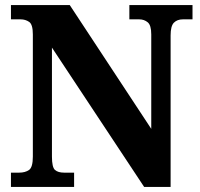

<svg xmlns="http://www.w3.org/2000/svg" viewBox="-20 -734 787 754"><path d="M23 0V-56H55Q79 -56 94 -66.5Q109 -77 109 -119V-599Q109 -638 94.5 -648Q80 -658 61 -658H23V-714H254L574 -228V-599Q574 -635 560 -646.5Q546 -658 527 -658H488V-714H736V-658H698Q676 -658 663 -645Q650 -632 650 -595V0H546L184 -547V-119Q184 -77 196 -66.5Q208 -56 232 -56H271V0Z"/></svg>

Font: Noto Serif Thai SemiCondensed ExtraBold
Style: Regular
Weight: 800
Width: 4
Designer: Monotype Design Team
Foundry: Monotype Imaging Inc.
Version: Version 2.002; ttfautohint (v1.8.4.7-5d5b)